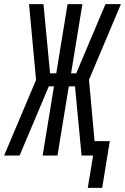

<svg xmlns="http://www.w3.org/2000/svg" viewBox="-49 -755 607 932"><path d="M377 157 403 0H347L315 -336H285L230 0H158L213 -336H188L88 -99L46 0H-29L126 -367L92 -735H162L194 -399H224L279 -735H351L296 -399H321L463 -735H538L383 -368L410 -70H484L447 157Z"/></svg>

Font: Iosevka Term Curly
Style: Italic
Weight: 400
Italic angle: -9°
Designer: Belleve Invis
Foundry: Belleve Invis
Version: Version 32.3.0